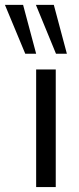

<svg xmlns="http://www.w3.org/2000/svg" viewBox="-72 -758 319 778"><path d="M74.5 0H153.9V-476.5H74.5ZM154.9 -540.2H199L146.1 -738.2H73.5ZM30.4 -540.2H74.5L21.6 -738.2H-52Z"/></svg>

Font: LL Pando Sans
Style: Regular
Weight: 400
Designer: Joshua Smith
Foundry: Joshua Smith
Version: Version 1.000;Glyphs 3.2.1 (3258)